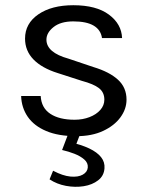

<svg xmlns="http://www.w3.org/2000/svg" viewBox="-20 -510 566 736"><path d="M273 12Q203.5 12 157 -7.8Q110.5 -27.5 86.5 -62.2Q62.5 -97 61 -142H136Q138.5 -96.5 172.8 -73.8Q207 -51 266 -51Q297 -51 323 -61Q349 -71 364.5 -88.5Q380 -106 380 -128Q380 -156 359.5 -172Q339 -188 294 -200L201 -230Q140.5 -249 108.2 -282.2Q76 -315.5 76 -362Q76 -420 127 -455Q178 -490 261 -490Q349 -490 397.5 -454Q446 -418 448 -364H371Q366.5 -395.5 339 -411.8Q311.5 -428 261 -428Q212.5 -428 185.2 -406.2Q158 -384.5 158 -358Q158 -308.5 243 -285L338 -253Q399.5 -234.5 432.2 -204.5Q465 -174.5 465 -128Q465 -92 441.5 -60Q418 -28 375 -8Q332 12 273 12ZM170 177.5 183.5 144.5Q220.5 164 250 166.8Q279.5 169.5 297.2 159.5Q315 149.5 316.5 132Q318 114.5 303.2 101.5Q288.5 88.5 265.5 79.5Q242.5 70.5 218 65L253.5 -28.5L298 -24.5L264.5 63L246.5 34.5Q291.5 44.5 322 59Q352.5 73.5 367.5 92.5Q382.5 111.5 380.5 135.5Q378.5 164 356.2 181.2Q334 198.5 301 203.8Q268 209 233 202.5Q198 196 170 177.5Z"/></svg>

Font: Karla
Style: Regular
Weight: 400
Designer: Jonathan Pinhorn
Version: Version 2.004;gftools[0.9.33]